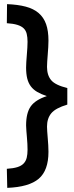

<svg xmlns="http://www.w3.org/2000/svg" viewBox="-20 -777 357 927"><path d="M106 -171Q106 -232 128.5 -263.5Q151 -295 206 -313Q179 -322 160 -333Q141 -344 129 -360Q117 -376 111.5 -398Q106 -420 106 -451Q106 -462 107 -478Q108 -494 109.5 -511.5Q111 -529 112 -546Q113 -563 113 -575Q113 -597 109 -613.5Q105 -630 94 -640.5Q83 -651 63.5 -657Q44 -663 13 -665L14 -757Q66 -755 104 -745Q142 -735 166.5 -714Q191 -693 202.5 -660.5Q214 -628 214 -581Q214 -567 213 -549.5Q212 -532 210.5 -514Q209 -496 208 -480Q207 -464 207 -454Q207 -414 227 -390Q247 -366 305 -352V-272Q248 -255 227.5 -230Q207 -205 207 -166Q207 -157 208 -142Q209 -127 210.5 -110Q212 -93 213 -76Q214 -59 214 -44Q214 46 167 86Q120 126 15 130L13 38Q44 36 63.5 30Q83 24 94 12.5Q105 1 109 -15.5Q113 -32 113 -54Q113 -81 110 -113.5Q107 -146 106 -171Z"/></svg>

Font: Panefresco 600wt
Style: Regular
Weight: 600
Designer: Campivisivi
Foundry: Campivisivi & Chank Co
Version: Version 1.001